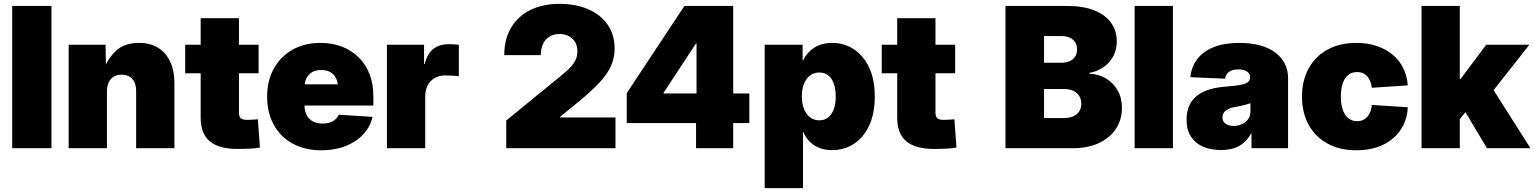

<svg xmlns="http://www.w3.org/2000/svg" viewBox="-20 -758 7848 982"><path d="M243.2 -727.5V0H42.5V-727.5Z M526.9 -288.1V0H331.1V-529.3H520L522 -388.2H504.9Q526.9 -453.1 570.6 -495.8Q614.3 -538.6 690.9 -538.6Q749 -538.6 789.3 -513.2Q829.6 -487.8 850.8 -441.9Q872.1 -396 872.1 -335V0H676.3V-292.5Q676.3 -332 657 -354Q637.7 -376 602.1 -376Q578.6 -376 561.8 -366Q544.9 -356 535.9 -336.4Q526.9 -316.9 526.9 -288.1Z M1302.7 -529.3V-383.3H927.2V-529.3ZM1006.3 -665H1202.1V-182.6Q1202.1 -162.1 1210.9 -153.6Q1219.7 -145 1243.7 -145Q1254.9 -145 1273.7 -146Q1292.5 -147 1298.8 -147.9L1309.6 -3.4Q1287.1 1 1256.8 2.4Q1226.6 3.9 1196.8 3.9Q1099.1 3.9 1052.7 -35.4Q1006.3 -74.7 1006.3 -155.8Z M1623.5 10.7Q1540 10.7 1477.5 -23.2Q1415 -57.1 1380.6 -119.1Q1346.2 -181.2 1346.2 -263.7Q1346.2 -345.2 1380.6 -407.2Q1415 -469.2 1476.3 -503.9Q1537.6 -538.6 1619.1 -538.6Q1679.7 -538.6 1729.2 -519.3Q1778.8 -500 1814.9 -464.1Q1851.1 -428.2 1870.4 -378.4Q1889.6 -328.6 1889.6 -267.1V-218.3H1405.3V-326.7H1799.8L1709 -306.2Q1709 -336.4 1699 -357.2Q1689 -377.9 1669.9 -388.9Q1650.9 -399.9 1623 -399.9Q1595.2 -399.9 1576.2 -388.9Q1557.1 -377.9 1547.1 -357.2Q1537.1 -336.4 1537.1 -306.2V-223.6Q1537.1 -191.9 1548.3 -169.9Q1559.6 -147.9 1580.3 -137Q1601.1 -126 1629.4 -126Q1649.9 -126 1666.5 -131.3Q1683.1 -136.7 1694.8 -147Q1706.5 -157.2 1712.4 -171.4L1885.3 -160.2Q1874 -109.4 1837.9 -70.8Q1801.8 -32.2 1747.1 -10.7Q1692.4 10.7 1623.5 10.7Z M1959 0V-529.3H2148.9V-430.7H2151.9Q2166.5 -485.4 2197.5 -508.8Q2228.5 -532.2 2277.3 -532.2Q2291 -532.2 2303 -531.2Q2314.9 -530.3 2326.7 -528.8V-367.7Q2314.5 -370.1 2293.2 -371.1Q2272 -372.1 2254.9 -372.1Q2225.1 -372.1 2202.4 -358.6Q2179.7 -345.2 2167.2 -321Q2154.8 -296.9 2154.8 -263.7V0Z M2569.3 0V-141.6L2841.8 -364.3Q2865.2 -383.3 2886.2 -402.6Q2907.2 -421.9 2920.2 -444.6Q2933.1 -467.3 2933.1 -496.1Q2933.1 -522.9 2921.6 -542.5Q2910.2 -562 2889.6 -573Q2869.1 -584 2841.8 -584Q2813.5 -584 2791.7 -571.5Q2770 -559.1 2758.1 -534.9Q2746.1 -510.7 2746.1 -476.1H2559.1Q2559.1 -557.6 2593.8 -616.2Q2628.4 -674.8 2691.9 -706.5Q2755.4 -738.3 2842.3 -738.3Q2925.8 -738.3 2989.3 -710.4Q3052.7 -682.6 3088.1 -631.3Q3123.5 -580.1 3123.5 -509.8Q3123.5 -460.9 3104.2 -418.9Q3085 -377 3044.4 -334Q3003.9 -291 2939.9 -238.3L2844.2 -160.2V-157.2H3127.9V0Z M3185.5 -128.4V-281.7L3480.5 -727.5H3613.3V-535.6H3539.6L3373.5 -282.7V-279.8H3812.5V-128.4ZM3540 0V-175.3L3542.5 -242.7V-727.5H3730V0Z M3891.1 204.1V-529.3H4085V-450.7H4088.4Q4101.6 -477.1 4122.3 -496.8Q4143.1 -516.6 4171.6 -527.6Q4200.2 -538.6 4236.8 -538.6Q4296.9 -538.6 4345.9 -506.8Q4395 -475.1 4424.6 -414.1Q4454.1 -353 4454.1 -264.6Q4454.1 -177.2 4425.5 -116Q4397 -54.7 4347.7 -22.5Q4298.3 9.8 4234.9 9.8Q4198.7 9.8 4170.2 -1.7Q4141.6 -13.2 4121.1 -33.7Q4100.6 -54.2 4089.4 -82H4086.9V204.1ZM4170.4 -142.6Q4197.3 -142.6 4216.1 -157.5Q4234.9 -172.4 4244.6 -199.7Q4254.4 -227.1 4254.4 -264.6Q4254.4 -302.7 4244.6 -330.1Q4234.9 -357.4 4216.1 -372.3Q4197.3 -387.2 4170.4 -387.2Q4143.6 -387.2 4123.5 -372.3Q4103.5 -357.4 4092.3 -330.1Q4081.1 -302.7 4081.1 -264.6Q4081.1 -227.5 4092.3 -200Q4103.5 -172.4 4123.5 -157.5Q4143.6 -142.6 4170.4 -142.6Z M4865.2 -529.3V-383.3H4489.7V-529.3ZM4568.8 -665H4764.6V-182.6Q4764.6 -162.1 4773.4 -153.6Q4782.2 -145 4806.2 -145Q4817.4 -145 4836.2 -146Q4855 -147 4861.3 -147.9L4872.1 -3.4Q4849.6 1 4819.3 2.4Q4789.1 3.9 4759.3 3.9Q4661.6 3.9 4615.2 -35.4Q4568.8 -74.7 4568.8 -155.8Z M5122.6 0V-727.5H5438Q5521 -727.5 5577.6 -704.6Q5634.3 -681.6 5663.1 -640.9Q5691.9 -600.1 5691.9 -545.9Q5691.9 -504.9 5674.3 -471.2Q5656.7 -437.5 5625.2 -415.3Q5593.8 -393.1 5551.3 -384.8V-380.9Q5598.1 -379.4 5636 -357.2Q5673.8 -335 5696 -296.1Q5718.3 -257.3 5718.3 -206.1Q5718.3 -146.5 5688 -99.9Q5657.7 -53.2 5601.1 -26.6Q5544.4 0 5465.3 0ZM5319.8 -154.3H5420.9Q5463.4 -154.3 5486.8 -173.8Q5510.3 -193.4 5510.3 -227.5Q5510.3 -251 5499.5 -267.8Q5488.8 -284.7 5469 -293.7Q5449.2 -302.7 5421.9 -302.7H5319.8ZM5319.8 -437H5408.7Q5432.6 -437 5450.7 -445.1Q5468.8 -453.1 5478.8 -468.5Q5488.8 -483.9 5488.8 -505.4Q5488.8 -537.1 5467 -555.4Q5445.3 -573.7 5410.2 -573.7H5319.8Z M5979 -727.5V0H5783.2V-727.5Z M6225.6 9.3Q6173.3 9.3 6133.5 -7.8Q6093.8 -24.9 6071.3 -59.1Q6048.8 -93.3 6048.8 -146Q6048.8 -189.9 6064 -220.9Q6079.1 -252 6106.2 -271.5Q6133.3 -291 6169.7 -301.5Q6206.1 -312 6248 -314.9Q6293.5 -318.4 6321 -323.2Q6348.6 -328.1 6361.1 -337.2Q6373.5 -346.2 6373.5 -361.3V-363.3Q6373.5 -375.5 6366 -384.5Q6358.4 -393.6 6345.2 -398.4Q6332 -403.3 6313.5 -403.3Q6294.4 -403.3 6280 -397.9Q6265.6 -392.6 6256.8 -382.1Q6248 -371.6 6245.6 -355.5L6067.9 -363.3Q6073.7 -416.5 6103.5 -455.8Q6133.3 -495.1 6187.3 -516.8Q6241.2 -538.6 6319.3 -538.6Q6377.9 -538.6 6424.3 -525.9Q6470.7 -513.2 6502.7 -489.3Q6534.7 -465.3 6551.3 -432.1Q6567.9 -398.9 6567.9 -357.9V0H6380.9V-74.2H6377.9Q6360.8 -43.5 6338.4 -25.4Q6315.9 -7.3 6287.8 1Q6259.8 9.3 6225.6 9.3ZM6289.1 -113.8Q6310.5 -113.8 6330.3 -122.3Q6350.1 -130.9 6362.8 -147.2Q6375.5 -163.6 6375.5 -187.5V-230Q6367.7 -227.5 6359.4 -224.9Q6351.1 -222.2 6341.6 -220Q6332 -217.8 6321 -215.6Q6310.1 -213.4 6297.4 -210.9Q6275.9 -207.5 6261.5 -200.2Q6247.1 -192.9 6239.7 -182.1Q6232.4 -171.4 6232.4 -157.7Q6232.4 -143.6 6239.7 -133.8Q6247.1 -124 6259.8 -118.9Q6272.5 -113.8 6289.1 -113.8Z M6917.5 10.7Q6832.5 10.7 6769.8 -23.7Q6707 -58.1 6673.1 -119.9Q6639.2 -181.6 6639.2 -263.7Q6639.2 -346.2 6673.1 -408Q6707 -469.7 6769.8 -504.2Q6832.5 -538.6 6917.5 -538.6Q6974.1 -538.6 7021 -522.9Q7067.9 -507.3 7102.3 -478.8Q7136.7 -450.2 7156.7 -410.2Q7176.8 -370.1 7180.2 -321.3L6996.6 -309.1Q6994.1 -328.1 6988 -343Q6981.9 -357.9 6972.4 -368.4Q6962.9 -378.9 6950 -384.3Q6937 -389.6 6920.9 -389.6Q6895 -389.6 6876.5 -375.2Q6857.9 -360.8 6847.9 -332.8Q6837.9 -304.7 6837.9 -264.2Q6837.9 -224.1 6847.9 -196Q6857.9 -168 6876.7 -153.1Q6895.5 -138.2 6920.9 -138.2Q6937 -138.2 6950 -143.8Q6962.9 -149.4 6972.7 -159.9Q6982.4 -170.4 6988.5 -186Q6994.6 -201.7 6996.6 -221.2L7180.2 -209.5Q7178.2 -159.7 7158.4 -119.4Q7138.7 -79.1 7104.2 -49.8Q7069.8 -20.5 7022.5 -4.9Q6975.1 10.7 6917.5 10.7Z M7425.8 -122.6V-354H7450.2L7581.5 -529.3H7802.2L7582.5 -250.5H7527.3ZM7250.5 0V-727.5H7446.3V0ZM7585.4 0 7461.4 -207 7588.4 -345.2 7807.6 0Z"/></svg>

Font: Inter 24pt Black
Style: Regular
Weight: 900
Designer: Rasmus Andersson
Foundry: rsms
Version: Version 4.001;git-66647c0bb